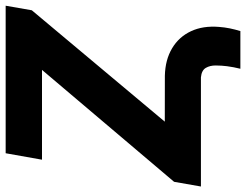

<svg xmlns="http://www.w3.org/2000/svg" viewBox="-138 -634 894 699"><g transform="rotate(-90 309.5 -284.0)"><path d="M622.1 -615.7 106.4 0H-19.5L-2.4 -97.7L517.1 -710.9H638.7ZM585 -710.9 562 -578.6H78.1L101.6 -710.9ZM546.4 143.6H409.2Q412.1 131.3 414.6 119.1Q417 106.9 418.5 94.7Q420.9 75.7 421.1 54.4Q421.4 33.2 412.4 17.8Q403.3 2.4 377.9 0H18.6L41.5 -131.8L383.8 -131.3Q441.9 -129.9 483.6 -105Q525.4 -80.1 545.9 -36.1Q566.4 7.8 561.5 66.4Q560.1 85.9 556.2 105.2Q552.2 124.5 546.4 143.6Z"/></g></svg>

Font: Roboto Black
Style: Italic
Weight: 900
Italic angle: -12°
Designer: Christian Robertson
Foundry: Google
Version: Version 3.0; 2020